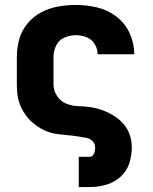

<svg xmlns="http://www.w3.org/2000/svg" viewBox="-20 -550 616 775"><path d="M298 205H342Q375 205 407.5 196Q440 187 465.5 164.5Q491 142 501.5 110Q512 78 512 45Q512 19 504 -5Q496 -29 479.5 -48.5Q463 -68 441.5 -81.5Q420 -95 396.5 -104Q373 -113 348 -117Q323 -121 297.5 -121.5Q272 -122 248 -131.5Q224 -141 210 -163Q196 -185 196 -210V-320Q196 -344 206.5 -366Q217 -388 239.5 -398Q262 -408 286 -408Q308 -408 329 -400Q350 -392 362 -372.5Q374 -353 374 -331H522Q522 -375 503.5 -415.5Q485 -456 450 -483Q415 -510 372 -520Q329 -530 286 -530Q250 -530 214 -523.5Q178 -517 146 -500Q114 -483 90.5 -454.5Q67 -426 57.5 -391Q48 -356 48 -320V-210Q48 -196 49 -181.5Q50 -167 53 -153Q56 -139 61.5 -125.5Q67 -112 74.5 -99.5Q82 -87 91 -76Q100 -65 111 -55.5Q122 -46 134 -38Q146 -30 159 -24Q172 -18 186 -14Q200 -10 214 -8.5Q228 -7 242.5 -5.5Q257 -4 271.5 -2.5Q286 -1 300 1.5Q314 4 328.5 6.5Q343 9 353.5 19.5Q364 30 364 45Q364 53 362.5 61Q361 69 355.5 76Q350 83 342 83H298Z"/></svg>

Font: Iosevka Sparkle Heavy
Style: Regular
Weight: 900
Designer: Belleve Invis
Foundry: Belleve Invis
Version: Version 4.5.0; ttfautohint (v1.8.3)